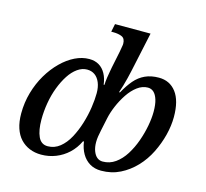

<svg xmlns="http://www.w3.org/2000/svg" viewBox="-109 -884 1091 1018"><g transform="rotate(15 436.0 -375.0)"><path d="M200 10Q165 10 136 -2Q107 -14 86 -36.5Q65 -59 53.5 -93.5Q42 -128 42 -174Q42 -234 58 -289.5Q74 -345 101.5 -391.5Q129 -438 164.5 -473Q200 -508 239 -527Q278 -546 317 -546Q348 -546 370.5 -532.5Q393 -519 407 -493.5Q421 -468 425 -434H429Q430 -455 433 -475.5Q436 -496 439 -511Q442 -526 443 -533L462 -625Q464 -639 466.5 -651.5Q469 -664 469 -670Q469 -699 450 -707.5Q431 -716 402 -716H391L400 -760H595L548 -541Q544 -523 538.5 -500.5Q533 -478 526.5 -456Q520 -434 514 -417H519Q542 -459 566.5 -487.5Q591 -516 623.5 -531Q656 -546 699 -546Q759 -546 794 -500Q829 -454 829 -365Q829 -317 816 -265.5Q803 -214 778.5 -164.5Q754 -115 717 -76Q680 -37 633 -13.5Q586 10 529 10Q493 10 466.5 -6Q440 -22 423.5 -50.5Q407 -79 402 -116H397Q378 -76 348 -48Q318 -20 280 -5Q242 10 200 10ZM222 -42Q259 -42 288.5 -65.5Q318 -89 339 -128Q360 -167 374 -212.5Q388 -258 394.5 -302.5Q401 -347 401 -381Q401 -414 391 -438.5Q381 -463 363 -476Q345 -489 320 -489Q293 -489 267.5 -471Q242 -453 221.5 -421.5Q201 -390 185.5 -349.5Q170 -309 162 -262.5Q154 -216 154 -170Q154 -112 170 -77Q186 -42 222 -42ZM525 -39Q563 -39 594 -61Q625 -83 648 -119.5Q671 -156 686.5 -199.5Q702 -243 710 -286Q718 -329 718 -364Q718 -404 710 -429.5Q702 -455 688.5 -467.5Q675 -480 656 -480Q626 -480 598.5 -459.5Q571 -439 549 -406Q527 -373 511.5 -336.5Q496 -300 489 -267L474 -196Q470 -178 467.5 -161.5Q465 -145 465 -130Q465 -102 473 -81Q481 -60 494 -49.5Q507 -39 525 -39Z"/></g></svg>

Font: ET Text
Style: Italic
Weight: 470
Italic angle: -12°
Designer: Monotype Design Team
Foundry: Monotype Imaging Inc.
Version: Version 2.009